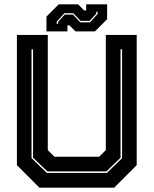

<svg xmlns="http://www.w3.org/2000/svg" viewBox="-20 -860 704 880"><path d="M160.5 0 57.5 -103V-700H199V-172L229.5 -141.5H434.5L465 -172V-700H606.5V-103L503.5 0ZM194.5 -67.5H470L539.5 -135V-634H532.5V-137L467.5 -74.5H197L131.5 -137.5V-634H124.5V-135.5ZM193 -716V-784L249 -840H338L366 -812H375V-840H471V-772L415 -716H326L298 -744H289V-716ZM240 -751H246.5V-760L276.5 -793H314.5L348 -757.5H392L427.5 -796V-806H421V-797L390.5 -764.5H349L316 -799.5H275L240 -761Z"/></svg>

Font: Tourney Thin ExtraBold
Style: Regular
Weight: 800
Version: Version 1.015